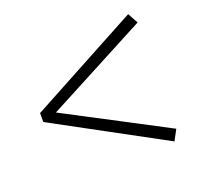

<svg xmlns="http://www.w3.org/2000/svg" viewBox="-100 -748 802 764"><g transform="rotate(-20 301.5 -365.5)"><path d="M51 -347V-385L515 -635L539 -591L93 -356V-375L539 -141L515 -96Z"/></g></svg>

Font: Noto Serif JP ExtraLight
Style: Bold
Weight: 700
Version: Version 2.003-H1;hotconv 1.1.1;makeotfexe 2.6.0